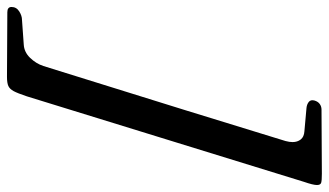

<svg xmlns="http://www.w3.org/2000/svg" viewBox="-305 -527 942 550"><g transform="rotate(90 166.0 -252.0)"><path d="M421 -689Q421 -678 412 -652L167 142Q158 169 152 180Q146 191 137.5 195Q129 199 111 199L-74 198Q-89 198 -89 186Q-89 172 -76.5 164Q-64 156 -52 156L18 151Q40 150 56.5 133Q73 116 80 95Q225 -369 295 -599Q298 -610 298 -619Q298 -633 290.5 -642.5Q283 -652 267 -653L200 -659Q190 -660 183 -665.5Q176 -671 179 -682Q182 -692 189 -697Q196 -702 205 -702L389 -703Q408 -703 414.5 -701Q421 -699 421 -689Z"/></g></svg>

Font: EB Garamond
Style: Bold Italic
Weight: 700
Italic angle: -17.2°
Designer: Georg Duffner and Octavio Pardo
Foundry: Georg Duffner
Version: Version 1.000